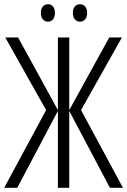

<svg xmlns="http://www.w3.org/2000/svg" viewBox="-22 -892 604 912"><path d="M172 -831C172 -805 186 -789 206 -789C225 -789 239 -804 239 -831C239 -857 225 -872 206 -872C186 -872 172 -856 172 -831ZM324 -831C324 -805 338 -789 358 -789C377 -789 392 -804 392 -831C392 -857 377 -872 358 -872C338 -872 324 -857 324 -831ZM197 -369 -2 0H60L253 -365V0H307V-365L500 0H562L363 -369L557 -714H497L307 -369V-714H253V-369L64 -714H3Z"/></svg>

Font: Noto Sans UI Condensed Light
Style: Regular
Weight: 300
Width: 3
Designer: Monotype Design Team
Foundry: Monotype Imaging Inc.
Version: Version 1.901